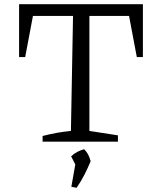

<svg xmlns="http://www.w3.org/2000/svg" viewBox="-20 -675 752 915"><path d="M661 -655V-403H632L595 -599H406V-51L542 -30V0H183V-27Q218 -36 251.5 -42Q285 -48 318 -51L328 -599H137L100 -403H71V-655ZM320 215 342 91 412 93Q399 125 383 156.5Q367 188 345 220ZM349 129 319 70Q334 56 349 48.5Q364 41 381 36Q393 48 400 61.5Q407 75 412 93Z"/></svg>

Font: Piazzolla Thin
Style: Regular
Weight: 400
Version: Version 2.001